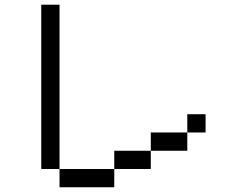

<svg xmlns="http://www.w3.org/2000/svg" viewBox="-20 -789 1040 809"><path d="M769.2 -230.8V-307.7H846.2V-230.8ZM615.4 -153.8V-230.8H769.2V-153.8ZM461.5 -76.9V-153.8H615.4V-76.9ZM230.8 -76.9H461.5V0H230.8ZM153.8 -769.2H230.8V-76.9H153.8Z"/></svg>

Font: Mintsoda - Lime Green 13x16
Style: Regular
Weight: 400
Designer: Mintsoda-15
Version: Version 1.0